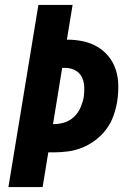

<svg xmlns="http://www.w3.org/2000/svg" viewBox="-20 -755 540 775"><path d="M14 0 135 -735H273L250 -595Q283 -595 314.5 -588.5Q346 -582 372.5 -566.5Q399 -551 418.5 -527Q438 -503 447.5 -473Q457 -443 457.5 -410.5Q458 -378 453 -345Q448 -316 438 -287.5Q428 -259 409.5 -234Q391 -209 366 -190Q341 -171 313 -159.5Q285 -148 255.5 -144Q226 -140 198 -140H175L152 0ZM194 -254H198Q219 -254 241 -261Q263 -268 279.5 -284Q296 -300 305 -321Q314 -342 318 -363Q321 -384 320 -405.5Q319 -427 310 -444.5Q301 -462 283 -471.5Q265 -481 244 -481H231Z"/></svg>

Font: Iosevka SS04 Heavy
Style: Italic
Weight: 900
Italic angle: -9°
Monospace: yes
Designer: Belleve Invis
Foundry: Belleve Invis
Version: Version 19.0.0; ttfautohint (v1.8.4)